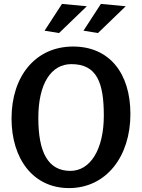

<svg xmlns="http://www.w3.org/2000/svg" viewBox="-20 -950 726 982"><path d="M345 -622C475 -622 511 -528 511 -359C511 -184 441 -76 340 -76C225 -76 176 -172 176 -347C176 -523 242 -622 345 -622ZM39 -344C39 -137 150 12 333 12C522 12 647 -148 647 -367C647 -576 539 -712 354 -712C162 -712 39 -561 39 -344ZM297 -930 208 -793 282 -781 424 -918ZM496 -930 407 -793 481 -781 623 -918Z"/></svg>

Font: CantoraOne
Style: Regular
Weight: 400
Designer: Pablo Impallari, Rodrigo Fuenzalida
Foundry: Pablo Impallari
Version: Version 1.001